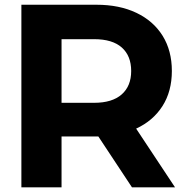

<svg xmlns="http://www.w3.org/2000/svg" viewBox="-20 -798 782 818"><path d="M391.1 -216.7H242.2V0H71.1V-777.8H391.1Q488.9 -777.8 561.1 -743.3Q633.3 -708.9 672.8 -645.6Q712.2 -582.2 712.2 -495.6Q712.2 -408.9 672.2 -346.1Q632.2 -283.3 560 -250L725.6 0H542.2L398.9 -216.7ZM538.9 -495.6Q538.9 -560 498.9 -595.6Q458.9 -631.1 381.1 -631.1H242.2V-360H381.1Q457.8 -360 498.3 -395.6Q538.9 -431.1 538.9 -495.6Z"/></svg>

Font: Paperlogy 8 ExtraBold
Style: Regular
Weight: 800
Designer: redesigned by Lee Juim, glyphs from Gmarket Sans & Montserrat
Foundry: PT&
Version: Version 1.001